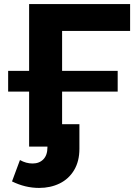

<svg xmlns="http://www.w3.org/2000/svg" viewBox="-20 -720 681 943"><path d="M285 -568V-372H558V-270H285V-110H370V11Q370 72 344 115.5Q318 159 273 181Q228 203 172 203Q104 203 39 171L78 66Q108 83 140 83Q173 83 193 62.5Q213 42 213 3V0H123V-270H20V-372H123V-700H619V-568Z"/></svg>

Font: Montserrat Alternates
Style: Bold
Weight: 700
Designer: Julieta Ulanovsky
Foundry: Julieta Ulanovsky
Version: Version 7.200